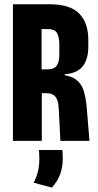

<svg xmlns="http://www.w3.org/2000/svg" viewBox="-20 -659 460 898"><path d="M262.5 0 254.5 -153.5Q253.5 -175.5 247.8 -191Q242 -206.5 230 -214.8Q218 -223 198.5 -223H138V-334.5H203.5Q233.5 -335 245.5 -352Q257.5 -369 257.5 -406.5V-448.5Q257.5 -488 246.2 -505.5Q235 -523 204.5 -523H136.5V-639H213.5Q307.5 -639 350.2 -595.8Q393 -552.5 393 -472V-441Q393 -381 366.2 -348.2Q339.5 -315.5 283 -312V-293.5L253 -311Q307 -307 333.8 -288Q360.5 -269 371 -236Q381.5 -203 385.5 -156.5L398.5 0ZM40.5 0V-639H174.5V-301.5L175.5 -244.5V0ZM271.5 42.5Q272.5 51 273 60.5Q273.5 70 273.5 81.5Q273.5 121.5 261.8 154.8Q250 188 222.5 218.5L137.5 195.5Q150 172 157 145Q164 118 164 83Q164 73 163.5 63Q163 53 162 42.5Z"/></svg>

Font: Anek Latin Condensed
Style: Bold
Weight: 700
Width: 3
Designer: Yesha Goshar
Foundry: Ek Type
Version: Version 1.003